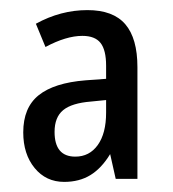

<svg xmlns="http://www.w3.org/2000/svg" viewBox="-20 -742 342 380"><path d="M252 -609V-388H209L198 -437Q181 -409 159 -395.5Q137 -382 107 -382Q71 -382 48.5 -409.5Q26 -437 26 -480Q26 -529 56.5 -553.5Q87 -578 149 -583L190 -586V-612Q190 -643 179 -657Q168 -671 143 -671Q111 -671 70 -649L51 -695Q100 -722 153 -722Q204 -722 228 -694Q252 -666 252 -609ZM160 -541Q122 -538 105 -524Q88 -510 88 -481Q88 -432 129 -432Q157 -432 173.5 -455Q190 -478 190 -519V-544Z"/></svg>

Font: Noto Sans UI Cond
Style: Regular
Weight: 400
Width: 3
Designer: Monotype Design Team
Foundry: Monotype Imaging Inc.
Version: Version 1.001